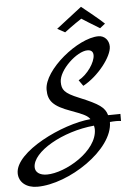

<svg xmlns="http://www.w3.org/2000/svg" viewBox="-89 -862 771 1102"><g transform="rotate(-5 296.0 -310.5)"><path d="M592 -182C565 -182 544 -181 521 -181C508 -226 478 -248 364 -295C280 -329 267 -350 267 -394C267 -463 374 -562 435 -562C458 -562 468 -550 468 -531C468 -491 423 -423 370 -395L394 -361C482 -408 565 -515 565 -573C565 -609 540 -637 505 -637C387 -637 182 -472 182 -357C182 -293 210 -260 311 -224C386 -197 405 -186 418 -167C255 -153 -25 -18 -25 106C-25 158 18 193 81 193C262 193 528 19 528 -141C538 -142 552 -143 565 -143C576 -143 586 -142 592 -141ZM142 128C100 128 75 109 75 80C75 -9 252 -111 435 -128C437 -119 438 -111 438 -107C438 19 248 128 142 128ZM273 -700 317 -676C317 -676 372 -718 416 -746C426 -739 476 -708 519 -682L549 -706C528 -728 420 -814 420 -814Z"/></g></svg>

Font: Marck Script
Style: Regular
Weight: 400
Designer: Denis Masharov, Marck Fogel
Foundry: Denis Masharov
Version: Version 1.002